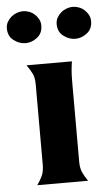

<svg xmlns="http://www.w3.org/2000/svg" viewBox="-93 -737 443 772"><g transform="rotate(-5 129.0 -351.0)"><path d="M202 -80Q202 -54 209.5 -37Q217 -20 231 0H26Q40 -20 47.5 -37Q55 -54 55 -80V-404Q55 -431 47 -447.5Q39 -464 25 -484H208Q205 -464 203.5 -446.5Q202 -429 202 -402ZM-41 -638Q-41 -653 -34.5 -664.5Q-28 -676 -18 -684.5Q-8 -693 4.5 -697.5Q17 -702 29 -702Q41 -702 53.5 -697.5Q66 -693 75.5 -684.5Q85 -676 91.5 -664.5Q98 -653 98 -638Q98 -607 76 -590Q54 -573 29 -573Q4 -573 -18.5 -590Q-41 -607 -41 -638ZM160 -638Q160 -653 166.5 -664.5Q173 -676 183 -684.5Q193 -693 205.5 -697.5Q218 -702 230 -702Q242 -702 254.5 -697.5Q267 -693 276.5 -684.5Q286 -676 292.5 -664.5Q299 -653 299 -638Q299 -607 277 -590Q255 -573 230 -573Q205 -573 182.5 -590Q160 -607 160 -638Z"/></g></svg>

Font: LT Museum
Style: Bold
Weight: 700
Designer: Daniel Lyons
Foundry: LyonsType
Version: Version 1.010